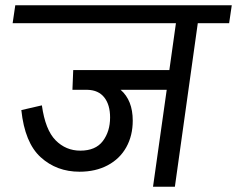

<svg xmlns="http://www.w3.org/2000/svg" viewBox="-20 -709 900 729"><path d="M850 -621H731L644 0H561L613 -368H438Q484 -328 484 -251Q484 -194 459.5 -150Q435 -106 389 -81.5Q343 -57 282 -57Q195 -57 134.5 -112Q74 -167 61 -291L139 -309Q152 -216 191 -176.5Q230 -137 285 -137Q343 -137 370.5 -173.5Q398 -210 398 -263Q398 -311 376 -339Q354 -367 312 -368H255L258 -443H623L648 -621H28L38 -689H860Z"/></svg>

Font: FiraGO
Style: Italic
Weight: 400
Italic angle: -8°
Designer: bBox Type GmbH
Foundry: bBox Type GmbH
Version: Version 1.001